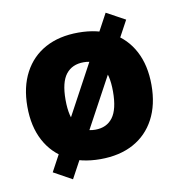

<svg xmlns="http://www.w3.org/2000/svg" viewBox="-74 -637 724 777"><g transform="rotate(-10 287.5 -248.5)"><path d="M288 11Q209 11 152 -20Q95 -51 64 -109.5Q33 -168 33 -249Q33 -330 64 -388.5Q95 -447 152 -478Q209 -509 288 -509Q367 -509 424 -478Q481 -447 512 -388.5Q543 -330 543 -249Q543 -168 512 -109.5Q481 -51 424 -20Q367 11 288 11ZM288 -110Q335 -110 360 -143.5Q385 -177 385 -250Q385 -322 360 -354.5Q335 -387 288 -387Q241 -387 215.5 -354.5Q190 -322 190 -250Q190 -177 215.5 -143.5Q241 -110 288 -110ZM164 72 88 30 411 -569 488 -527Z"/></g></svg>

Font: Nunito Sans 10pt SemiCondensed Black
Style: Regular
Weight: 900
Width: 4
Designer: Vernon Adams
Foundry: Vernon Adams
Version: Version 3.101;gftools[0.9.27]